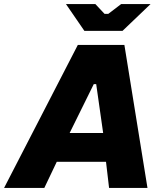

<svg xmlns="http://www.w3.org/2000/svg" viewBox="-73 -920 780 940"><path d="M-53 0H144L205 -128H446L461 0H649L536 -700H308ZM340 -769H527L664 -900H520L457 -852H439L394 -900H250ZM268 -269 386 -508H398L432 -269Z"/></svg>

Font: Fixel Display ExtraBold
Style: Italic
Weight: 800
Italic angle: -10°
Designer: AlfaBravo + MacPaw
Foundry: Kyrylo Tkachov, Marchela Mozhyna, Serhii Makarenko, Maria Weinstein, Zakhar Kryvoshyya
Version: Version 1.210;Glyphs 3.2 (3217)